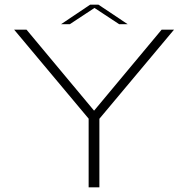

<svg xmlns="http://www.w3.org/2000/svg" viewBox="-20 -802 824 822"><path d="M359.5 0H405.5V-293.5L725 -675H672L383 -328.5H382.5L93.5 -675H40.5L359.5 -294ZM241.5 -698.5H279L384.5 -768L490 -698.5H526.5L401.5 -782H366Z"/></svg>

Font: Anybody Expanded ExtraLight
Style: Regular
Weight: 250
Width: 7
Version: Version 1.113;gftools[0.9.25]